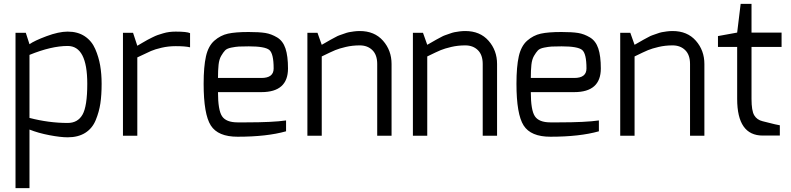

<svg xmlns="http://www.w3.org/2000/svg" viewBox="-20 -700 4080 990"><path d="M60 270V-531H113L132 -472Q157 -490 220 -513.5Q283 -537 329 -537Q381 -537 417 -513Q453 -489 471 -447.5Q489 -406 496.5 -362.5Q504 -319 504 -268Q504 -210 497.5 -166.5Q491 -123 473.5 -80.5Q456 -38 419.5 -15Q383 8 329 8Q292 8 234.5 -3Q177 -14 132 -32V270ZM132 -92Q232 -66 329 -66Q381 -66 405.5 -109Q430 -152 430 -268Q430 -463 329 -463Q245 -463 132 -417Z M614 0V-531H666L688 -464Q693 -467 713.5 -479Q734 -491 740.5 -494.5Q747 -498 765 -507Q783 -516 793.5 -519.5Q804 -523 820.5 -528Q837 -533 853 -535Q869 -537 886 -537Q944 -537 960 -529V-456Q936 -462 886 -462Q848 -462 813.5 -454Q779 -446 758.5 -437Q738 -428 688 -404V0Z M1030 -268Q1030 -356 1042 -409.5Q1054 -463 1085.5 -490.5Q1117 -518 1155.5 -526.5Q1194 -535 1262 -535Q1317 -535 1348 -530Q1379 -525 1409 -507Q1439 -489 1452 -450Q1465 -411 1465 -347Q1465 -225 1328 -225H1104Q1104 -132 1125 -100.5Q1146 -69 1205 -69Q1212 -69 1226 -69Q1240 -69 1247 -69Q1387 -69 1455 -79V-23Q1356 5 1205 5Q1104 5 1067 -53Q1030 -111 1030 -268ZM1104 -298H1328Q1391 -298 1391 -347Q1391 -424 1368.5 -442.5Q1346 -461 1263 -461Q1228 -461 1211.5 -460Q1195 -459 1172.5 -454.5Q1150 -450 1140.5 -440Q1131 -430 1120.5 -412Q1110 -394 1107 -366Q1104 -338 1104 -298Z M1565 0V-531H1617L1639 -469Q1642 -470 1661 -481.5Q1680 -493 1684.5 -495Q1689 -497 1706 -506.5Q1723 -516 1730 -518Q1737 -520 1753 -526Q1769 -532 1779.5 -534Q1790 -536 1805 -538Q1820 -540 1835 -540Q1911 -540 1955 -490Q1999 -440 1999 -370V0H1925V-370Q1925 -417 1900 -441.5Q1875 -466 1835 -466Q1797 -466 1763 -458Q1729 -450 1708.5 -441.5Q1688 -433 1639 -409V0Z M2109 0V-531H2161L2183 -469Q2186 -470 2205 -481.5Q2224 -493 2228.5 -495Q2233 -497 2250 -506.5Q2267 -516 2274 -518Q2281 -520 2297 -526Q2313 -532 2323.5 -534Q2334 -536 2349 -538Q2364 -540 2379 -540Q2455 -540 2499 -490Q2543 -440 2543 -370V0H2469V-370Q2469 -417 2444 -441.5Q2419 -466 2379 -466Q2341 -466 2307 -458Q2273 -450 2252.5 -441.5Q2232 -433 2183 -409V0Z M2643 -268Q2643 -356 2655 -409.5Q2667 -463 2698.5 -490.5Q2730 -518 2768.5 -526.5Q2807 -535 2875 -535Q2930 -535 2961 -530Q2992 -525 3022 -507Q3052 -489 3065 -450Q3078 -411 3078 -347Q3078 -225 2941 -225H2717Q2717 -132 2738 -100.5Q2759 -69 2818 -69Q2825 -69 2839 -69Q2853 -69 2860 -69Q3000 -69 3068 -79V-23Q2969 5 2818 5Q2717 5 2680 -53Q2643 -111 2643 -268ZM2717 -298H2941Q3004 -298 3004 -347Q3004 -424 2981.5 -442.5Q2959 -461 2876 -461Q2841 -461 2824.5 -460Q2808 -459 2785.5 -454.5Q2763 -450 2753.5 -440Q2744 -430 2733.5 -412Q2723 -394 2720 -366Q2717 -338 2717 -298Z M3178 0V-531H3230L3252 -469Q3255 -470 3274 -481.5Q3293 -493 3297.5 -495Q3302 -497 3319 -506.5Q3336 -516 3343 -518Q3350 -520 3366 -526Q3382 -532 3392.5 -534Q3403 -536 3418 -538Q3433 -540 3448 -540Q3524 -540 3568 -490Q3612 -440 3612 -370V0H3538V-370Q3538 -417 3513 -441.5Q3488 -466 3448 -466Q3410 -466 3376 -458Q3342 -450 3321.5 -441.5Q3301 -433 3252 -409V0Z M3682 -458V-514L3781 -532L3799 -680H3855V-532H4010V-458H3855V-190Q3855 -129 3869 -105.5Q3883 -82 3912 -75Q3994 -54 4001 -54V-1H3913Q3781 -1 3781 -190V-458Z"/></svg>

Font: Mina
Style: Regular
Weight: 400
Version: Version 1.000